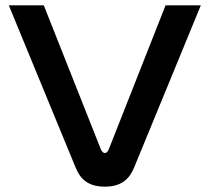

<svg xmlns="http://www.w3.org/2000/svg" viewBox="-20 -690 785 719"><path d="M13 -670 263 -63C281 -19 310 9 373 9C434 9 464 -19 482 -62L732 -670H600L387 -130C382 -120 378 -117 373 -117C368 -117 363 -120 358 -130L144 -670Z"/></svg>

Font: LT Wave Medium
Style: Regular
Weight: 500
Designer: Daniel Lyons
Version: Version 2.5 (Glyphs App)